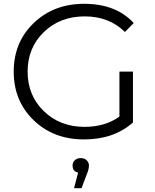

<svg xmlns="http://www.w3.org/2000/svg" viewBox="-20 -726 813 1008"><path d="M421 6Q261 6 156.5 -95Q52 -196 52 -350Q52 -504 157 -605Q262 -706 422 -706Q589 -706 682 -605L636 -558Q553 -640 425 -640Q295 -640 210 -557.5Q125 -475 125 -350Q125 -225 210 -142.5Q295 -60 424 -60Q532 -60 607 -114V-350H678V-83Q578 6 421 6ZM361 143Q361 126 373 115Q385 104 404 104Q423 104 435 115.5Q447 127 447 143Q447 163 436 188L408 262H369L390 180Q361 174 361 143Z"/></svg>

Font: Belfius21
Style: Regular
Weight: 400
Designer: Montserrat's base design by Julieta Ulanovsky, modified by Coast SPRL for Belfius Bank NV.
Foundry: Montserrat's base design by Julieta Ulanovsky, modified by Coast SPRL for Belfius Bank NV.
Version: Version 2.000;FEAKit 1.0